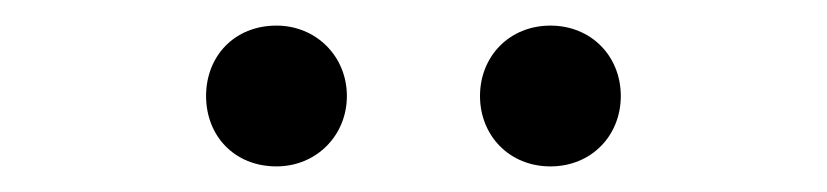

<svg xmlns="http://www.w3.org/2000/svg" viewBox="-20 -787 646 150"><path d="M196 -657C227 -657 251 -681 251 -712C251 -743 227 -767 196 -767C163 -767 141 -743 141 -712C141 -681 163 -657 196 -657ZM410 -657C442 -657 465 -681 465 -712C465 -743 442 -767 410 -767C378 -767 355 -743 355 -712C355 -681 378 -657 410 -657Z"/></svg>

Font: Noto Sans KR
Style: Regular
Weight: 400
Designer: Ryoko NISHIZUKA 西塚涼子 (kana, bopomofo & ideographs); Paul D. Hunt (Latin, Greek & Cyrillic); Sandoll Communications 산돌커뮤니
Foundry: Adobe
Version: Version 2.004;hotconv 1.0.118;makeotfexe 2.5.65603